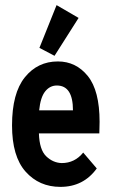

<svg xmlns="http://www.w3.org/2000/svg" viewBox="-20 -719 440 750"><path d="M216 11Q133 11 80 -48.5Q27 -108 27 -229Q27 -355 77 -417Q127 -479 206 -479Q277 -479 323 -422Q369 -365 369 -243Q369 -232 368.5 -220Q368 -208 368 -198H132Q134 -134 160.5 -108.5Q187 -83 221 -82Q272 -82 305 -123L358 -61Q306 11 216 11ZM133 -288H265Q265 -385 202 -385Q175 -385 156.5 -362Q138 -339 133 -288ZM193 -501 134 -532 201 -699 287 -649Z"/></svg>

Font: Inconsolata Condensed ExtraBold
Style: Regular
Weight: 800
Width: 3
Monospace: yes
Designer: Raph Levien, Cyreal, Brenton Simpson
Foundry: Raph Levien, Cyreal, Google
Version: Version 3.001; ttfautohint (v1.8.2.53-6de2)